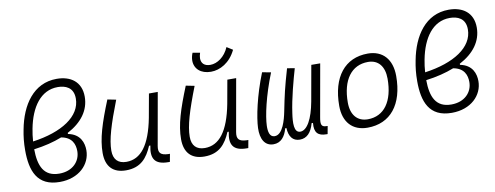

<svg xmlns="http://www.w3.org/2000/svg" viewBox="-63 -1080 3642 1413"><g transform="rotate(-10 1758.0 -373.0)"><path d="M408.7 -335.9C516.1 -392.6 578.1 -474.6 578.1 -577.1C578.1 -689.5 500 -741.7 396.5 -741.7C223.1 -741.7 126 -594.7 92.8 -417C83 -368.2 77.6 -319.8 77.6 -263.2C77.6 -111.8 119.1 9.8 289.1 9.8C432.6 9.8 521.5 -81.1 521.5 -186.5C521.5 -240.7 500.5 -309.6 408.7 -327.6ZM146.5 -317.9C148.4 -349.6 152.8 -381.8 158.7 -411.6C188.5 -567.4 266.1 -680.7 394 -680.7C450.7 -680.7 511.2 -658.7 511.2 -575.2C511.2 -441.4 365.2 -348.1 146.5 -317.9ZM354.5 -311.5C436 -297.4 454.6 -241.7 454.6 -191.9C454.6 -115.2 396 -51.3 296.4 -51.3C180.2 -51.3 145.5 -134.8 144.5 -259.8C223.6 -270 294.4 -287.6 354.5 -311.5Z M784.2 10.3C895.5 10.3 944.8 -53.2 981.4 -138.7H991.2C971.7 -47.4 996.1 4.9 1100.6 4.9H1111.8L1122.6 -53.7H1109.4C1052.2 -56.2 1035.2 -75.7 1043.9 -126.5L1113.3 -517.6H1047.4L1015.6 -341.3C977.5 -144 906.2 -50.8 797.9 -50.8C735.4 -50.8 701.7 -85.4 701.7 -150.9C701.7 -232.9 734.9 -341.8 802.2 -514.6L738.3 -527.3C672.4 -365.2 635.7 -251 635.7 -145C635.7 -43.9 687.5 10.3 784.2 10.3Z M1370.1 10.3C1481.4 10.3 1530.8 -53.2 1567.4 -138.7H1577.1C1557.6 -47.4 1582 4.9 1686.5 4.9H1697.8L1708.5 -53.7H1695.3C1638.2 -56.2 1621.1 -75.7 1629.9 -126.5L1699.2 -517.6H1633.3L1601.6 -341.3C1563.5 -144 1492.2 -50.8 1383.8 -50.8C1321.3 -50.8 1287.6 -85.4 1287.6 -150.9C1287.6 -232.9 1320.8 -341.8 1388.2 -514.6L1324.2 -527.3C1258.3 -365.2 1221.7 -251 1221.7 -145C1221.7 -43.9 1273.4 10.3 1370.1 10.3ZM1525.9 -595.7C1592.8 -595.7 1669.4 -635.7 1712.9 -727.1L1668.5 -754.9C1639.2 -685.5 1581.5 -646.5 1529.8 -646.5C1484.4 -646.5 1462.4 -670.4 1462.4 -706.5C1462.4 -718.8 1465.3 -732.4 1470.2 -747.6L1415.5 -757.3C1407.2 -737.3 1403.3 -717.8 1403.3 -699.7C1403.3 -639.2 1449.7 -595.7 1525.9 -595.7Z M1886.2 9.8C1941.4 9.8 1973.6 -29.8 1990.7 -91.3H1999.5C2002.9 -28.8 2028.8 9.8 2083 9.8C2134.3 9.8 2169.4 -24.9 2188.5 -94.7H2198.7C2190.9 -22 2220.2 4.9 2281.7 4.9H2290.5L2301.3 -53.7L2284.7 -54.7C2254.4 -57.1 2248.5 -76.2 2257.8 -126.5L2327.1 -517.1L2260.7 -517.6L2213.4 -252C2190.4 -126 2147.5 -47.4 2096.2 -47.4C2046.9 -47.4 2051.3 -122.6 2061.5 -191.9C2076.2 -298.8 2113.3 -434.6 2136.7 -514.6L2080.6 -523.9C2040 -385.3 2028.8 -333.5 2004.4 -211.9C1993.2 -156.7 1966.3 -47.4 1904.8 -47.4C1866.7 -47.4 1858.9 -89.8 1860.4 -133.3C1862.8 -205.1 1893.6 -350.1 1959.5 -514.6L1894.5 -526.9C1829.1 -364.3 1796.9 -207 1793.9 -127.9C1791 -45.4 1821.3 9.8 1886.2 9.8Z M2588.9 9.8C2760.3 9.8 2861.8 -115.7 2861.8 -328.6C2861.8 -453.6 2795.4 -527.3 2683.6 -527.3C2512.2 -527.3 2410.6 -399.9 2410.6 -184.1C2410.6 -62.5 2477.1 9.8 2588.9 9.8ZM2601.6 -50.8C2522.9 -50.8 2477.1 -105.5 2477.1 -197.3C2477.1 -366.2 2550.8 -466.3 2674.8 -466.3C2751.5 -466.3 2795.9 -412.1 2795.9 -320.3C2795.9 -150.9 2723.6 -50.8 2601.6 -50.8Z M3338.4 -335.9C3445.8 -392.6 3507.8 -474.6 3507.8 -577.1C3507.8 -689.5 3429.7 -741.7 3326.2 -741.7C3152.8 -741.7 3055.7 -594.7 3022.5 -417C3012.7 -368.2 3007.3 -319.8 3007.3 -263.2C3007.3 -111.8 3048.8 9.8 3218.8 9.8C3362.3 9.8 3451.2 -81.1 3451.2 -186.5C3451.2 -240.7 3430.2 -309.6 3338.4 -327.6ZM3076.2 -317.9C3078.1 -349.6 3082.5 -381.8 3088.4 -411.6C3118.2 -567.4 3195.8 -680.7 3323.7 -680.7C3380.4 -680.7 3440.9 -658.7 3440.9 -575.2C3440.9 -441.4 3294.9 -348.1 3076.2 -317.9ZM3284.2 -311.5C3365.7 -297.4 3384.3 -241.7 3384.3 -191.9C3384.3 -115.2 3325.7 -51.3 3226.1 -51.3C3109.9 -51.3 3075.2 -134.8 3074.2 -259.8C3153.3 -270 3224.1 -287.6 3284.2 -311.5Z"/></g></svg>

Font: Cascadia Mono PL Light
Style: Italic
Weight: 300
Italic angle: -10°
Monospace: yes
Designer: Aaron Bell
Foundry: Saja Typeworks
Version: Version 2404.023